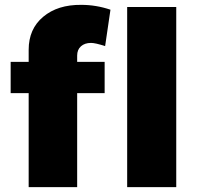

<svg xmlns="http://www.w3.org/2000/svg" viewBox="-20 -771 812 791"><path d="M98.1 -565.9Q98.1 -651.9 158 -701.9Q217.8 -752 314.9 -751Q376 -751 435.1 -731L413.1 -581.1Q372.6 -594.2 355 -594.2Q329.1 -594.2 313.5 -580.3Q297.9 -566.4 297.9 -542V-516.1H411.1V-387.2H297.9V0H98.1V-387.2H23.9V-516.1H98.1ZM503.9 -742.2H706.1V0H503.9Z"/></svg>

Font: Montserrat arm ExtraBold
Style: Regular
Weight: 800
Designer: Julieta Ulanovsky
Foundry: Julieta Ulanovsky
Version: Version 6.000;PS 006.000;hotconv 1.0.88;makeotf.lib2.5.64775